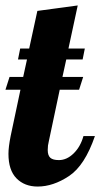

<svg xmlns="http://www.w3.org/2000/svg" viewBox="-39 -678 368 704"><path d="M309 -179H267C259.7 -153 247.7 -131.8 231 -115.5C214.3 -99.2 196.3 -91 177 -91C162.3 -91 151.8 -93.8 145.5 -99.5C139.2 -105.2 136 -114.7 136 -128C136 -139.3 137.3 -150 140 -160L180 -349H251L266 -396H190L204 -460H264L272 -500H212L246 -658L98 -638L68 -500H35L27 -460H60L46 -396H-4L-19 -349H36L0 -179C-5.3 -152.3 -8 -130.7 -8 -114C-8 -74 1.8 -44 21.5 -24C41.2 -4 67 6 99 6C137 6 175.3 -6.8 214 -32.5C252.7 -58.2 284.3 -107 309 -179Z"/></svg>

Font: DonutKreme
Style: Regular
Weight: 400
Designer: Impallari Type
Foundry: Impallari Type
Version: Version 2.100